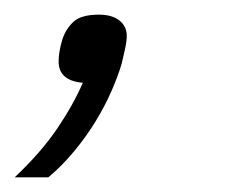

<svg xmlns="http://www.w3.org/2000/svg" viewBox="-53 -104 307 262"><path d="M82 -84Q100 -84 110 -76Q120 -68 120 -55Q120 -48 117.5 -36.5Q115 -25 113 -17Q108 0 99 20.5Q90 41 77.5 61.5Q65 82 48.5 102Q32 122 13 138H-33Q3 104 25 71.5Q47 39 60 9Q27 6 27 -20Q27 -33 32 -50Q37 -65 47.5 -74.5Q58 -84 82 -84Z"/></svg>

Font: IBM Plex Sans Condensed Light
Style: Italic
Weight: 300
Width: 3
Italic angle: -11°
Designer: Mike Abbink, Paul van der Laan, Pieter van Rosmalen
Foundry: Bold Monday
Version: Version 1.3